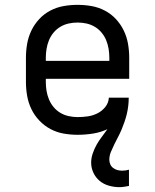

<svg xmlns="http://www.w3.org/2000/svg" viewBox="-20 -548 640 792"><path d="M472 224Q451 224 429.5 218Q408 212 391.5 198.5Q375 185 365.5 165Q356 145 356 123Q356 104 362.5 85Q369 66 378.5 49Q388 32 400 16.5Q412 1 423 -15Q395 -2 363.5 3Q332 8 300 8Q271 8 242.5 3Q214 -2 188.5 -15.5Q163 -29 142.5 -50.5Q122 -72 109.5 -98Q97 -124 92 -152.5Q87 -181 87 -210V-310Q87 -339 92 -367.5Q97 -396 109.5 -422Q122 -448 142 -469.5Q162 -491 188 -504.5Q214 -518 242.5 -523Q271 -528 300 -528Q329 -528 357.5 -523Q386 -518 412 -504.5Q438 -491 458 -469.5Q478 -448 490.5 -422Q503 -396 508 -367.5Q513 -339 513 -310V-223H169V-210Q169 -191 172 -173Q175 -155 182 -138Q189 -121 201 -106.5Q213 -92 229 -82.5Q245 -73 263.5 -69Q282 -65 300 -65Q321 -65 342 -68Q363 -71 382 -80.5Q401 -90 414.5 -107Q428 -124 429 -145H511Q511 -128 509 -111Q507 -94 503 -77.5Q499 -61 493.5 -45Q488 -29 481.5 -13.5Q475 2 467 17Q459 32 451.5 47.5Q444 63 437.5 78.5Q431 94 431 111Q431 121 435 130Q439 139 447 145Q455 151 464.5 153.5Q474 156 484 156Q491 156 498 155Q505 154 512 152V219Q502 221 492 222.5Q482 224 472 224ZM431 -297V-310Q431 -328 428 -346.5Q425 -365 418 -382Q411 -399 399 -413.5Q387 -428 371 -437.5Q355 -447 337 -451Q319 -455 300 -455Q281 -455 263 -451Q245 -447 229 -437.5Q213 -428 201 -413.5Q189 -399 182 -382Q175 -365 172 -346.5Q169 -328 169 -310V-297Z"/></svg>

Font: Iosevka HT Extended
Style: Regular
Weight: 400
Width: 7
Monospace: yes
Designer: Belleve Invis
Foundry: Belleve Invis
Version: Version 32.3.0; ttfautohint (v1.8.4)